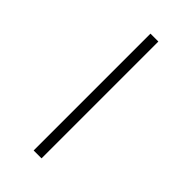

<svg xmlns="http://www.w3.org/2000/svg" viewBox="-232 -800 860 860"><g transform="rotate(45 198.0 -370.0)"><path d="M173 0V-740H223V0Z"/></g></svg>

Font: Lexend Tera ExtraLight
Style: Regular
Weight: 250
Designer: Bonnie Shaver-Troup, Thomas Jockin
Foundry: Lexend
Version: Version 1.007